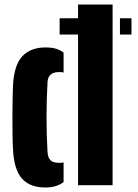

<svg xmlns="http://www.w3.org/2000/svg" viewBox="-20 -820 612 850"><path d="M325.5 0V-667H244V-739H325.5V-800H478.5V0ZM511 -667V-739H562V-667ZM37.5 -159Q36 -184.5 35.5 -222.5Q35 -260.5 35 -302Q35 -343.5 35.8 -380.5Q36.5 -417.5 37.5 -441Q42 -532 78.8 -571Q115.5 -610 181.5 -610Q209 -610 228 -604.2Q247 -598.5 261.5 -587V-499Q253 -501 242.5 -501Q193.5 -501 190.5 -458Q186 -382.5 186 -300.2Q186 -218 190.5 -146Q192 -122 203.5 -110.5Q215 -99 242.5 -99Q253 -99 261.5 -101V-14Q246.5 -2.5 226.8 3.8Q207 10 179.5 10Q113 10 77.5 -29.2Q42 -68.5 37.5 -159Z"/></svg>

Font: Big Shoulders Stencil Text Black
Style: Regular
Weight: 900
Designer: Patric King
Foundry: XO Type Co
Version: Version 1.000